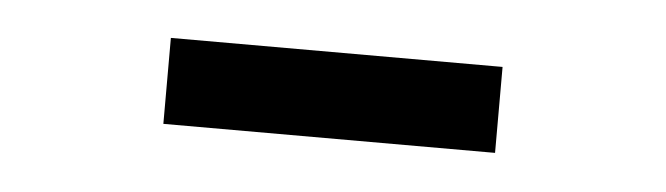

<svg xmlns="http://www.w3.org/2000/svg" viewBox="-24 -752 548 158"><g transform="rotate(5 250.0 -673.5)"><path d="M113 -638V-709H387V-638Z"/></g></svg>

Font: Literata 36pt
Style: Regular
Weight: 400
Designer: Latin by Veronika Burian and Jose Scaglione. Greek by Irene Vlachou. Cyrillic by Vera Evstafieva.
Foundry: TypeTogether
Version: Version 3.002